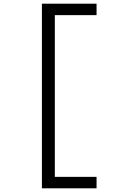

<svg xmlns="http://www.w3.org/2000/svg" viewBox="-20 -770 680 1040"><path d="M503 -750H207V250H503V188H277V-688H503Z"/></svg>

Font: altertype_V2
Style: Regular
Weight: 400
Designer: Simon Renaud
Version: Version 2.001;Glyphs 3.1.2 (3151)